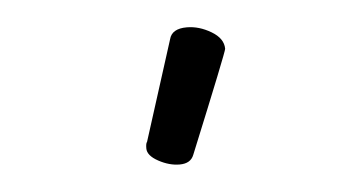

<svg xmlns="http://www.w3.org/2000/svg" viewBox="-30 -813 560 295"><g transform="rotate(-5 250.0 -665.5)"><path d="M237 -561Q221 -561 204.5 -570Q188 -579 188 -590Q188 -598 190 -600L239 -754Q243 -770 266 -770Q285 -770 303.5 -759Q322 -748 322 -732Q322 -728 259 -574Q254 -561 237 -561Z"/></g></svg>

Font: LXGW WenKai Mono TC
Style: Bold
Weight: 700
Designer: LXGW / Fontworks Inc.
Foundry: LXGW / Fontworks Inc.
Version: Version 1.330